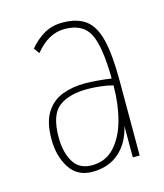

<svg xmlns="http://www.w3.org/2000/svg" viewBox="-79 -522 509 595"><g transform="rotate(-15 175.0 -224.5)"><path d="M146 11Q98 11 73.5 -27Q49 -65 49 -119Q49 -174 68.5 -204.5Q88 -235 120.5 -247.5Q153 -260 193 -260Q210 -260 234.5 -258Q259 -256 278 -253Q277 -355 256 -397Q235 -439 176 -439Q124 -439 82 -387L69 -405Q91 -431 116.5 -445.5Q142 -460 175 -460Q221 -460 248.5 -440Q276 -420 288 -372.5Q300 -325 300 -241V0H278V-101Q267 -50 233 -19.5Q199 11 146 11ZM72 -119Q72 -72 90.5 -40.5Q109 -9 150 -9Q194 -9 222.5 -40Q251 -71 264.5 -121.5Q278 -172 278 -231Q260 -236 237 -238.5Q214 -241 197 -241Q137 -241 104.5 -216Q72 -191 72 -119Z"/></g></svg>

Font: Inconsolata ExtraCondensed ExtraLight
Style: Regular
Weight: 200
Width: 2
Monospace: yes
Designer: Raph Levien, Cyreal, Brenton Simpson
Foundry: Raph Levien, Cyreal, Google
Version: Version 3.001; ttfautohint (v1.8.2.53-6de2)